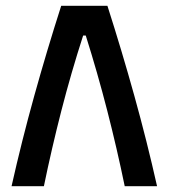

<svg xmlns="http://www.w3.org/2000/svg" viewBox="-20 -645 584 665"><path d="M192 -625Q142 -469 98.5 -312.5Q55 -156 20 0H132Q159 -131 192.5 -261.5Q226 -392 268 -522H277Q318 -392 351.5 -261.5Q385 -131 412 0H524Q489 -156 445.5 -312.5Q402 -469 352 -625Z"/></svg>

Font: Changa ExtraLight Medium
Style: Regular
Weight: 500
Version: Version 3.002; ttfautohint (v1.8.2)